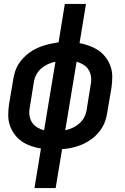

<svg xmlns="http://www.w3.org/2000/svg" viewBox="-20 -755 640 980"><path d="M156 205 189 3Q163 -1 137.5 -10Q112 -19 91 -33.5Q70 -48 54.5 -69Q39 -90 30.5 -114.5Q22 -139 22 -167Q22 -195 26 -222L48 -352Q51 -371 57 -390Q63 -409 73.5 -426Q84 -443 98.5 -458.5Q113 -474 129.5 -486Q146 -498 164.5 -507Q183 -516 202 -522Q221 -528 240 -532Q259 -536 279 -539L311 -735H419L386 -535Q412 -530 437.5 -520.5Q463 -511 484 -496.5Q505 -482 520.5 -461Q536 -440 544.5 -415.5Q553 -391 553 -363Q553 -335 549 -308L527 -178Q524 -159 518 -140Q512 -121 501.5 -104Q491 -87 477 -71.5Q463 -56 446 -44Q429 -32 411 -23Q393 -14 373.5 -8Q354 -2 335 1.5Q316 5 297 6L264 205ZM205 -90 263 -440Q243 -436 224.5 -427.5Q206 -419 190.5 -405.5Q175 -392 165.5 -374Q156 -356 153 -337L132 -207Q128 -187 130.5 -167Q133 -147 143 -131Q153 -115 169.5 -105Q186 -95 205 -90ZM313 -90Q332 -94 350.5 -102.5Q369 -111 384.5 -124.5Q400 -138 409.5 -156Q419 -174 422 -193L443 -323Q447 -343 444.5 -363Q442 -383 432 -399Q422 -415 405.5 -425Q389 -435 371 -440Z"/></svg>

Font: Iosevka Slab Semibold Extended
Style: Italic
Weight: 600
Width: 7
Italic angle: -9°
Monospace: yes
Designer: Belleve Invis
Foundry: Belleve Invis
Version: Version 11.1.0; ttfautohint (v1.8.3)